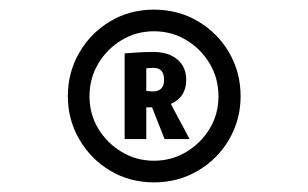

<svg xmlns="http://www.w3.org/2000/svg" viewBox="-20 -741 640 399"><path d="M300 -362Q250 -362 209.5 -386Q169 -410 145 -451Q121 -492 121 -541Q121 -591 145 -632Q169 -673 209.5 -697Q250 -721 300 -721Q350 -721 391 -697Q432 -673 456 -632Q480 -591 480 -541Q480 -492 456 -451Q432 -410 391 -386Q350 -362 300 -362ZM300 -407Q337 -407 367.5 -425.5Q398 -444 416 -474Q434 -504 434 -541Q434 -578 416 -608.5Q398 -639 367.5 -657.5Q337 -676 300 -676Q263 -676 232.5 -657.5Q202 -639 184 -608.5Q166 -578 166 -541Q166 -504 184 -474Q202 -444 232.5 -425.5Q263 -407 300 -407ZM239 -452V-630Q249 -631 265.5 -632Q282 -633 299 -633Q330 -633 348.5 -617.5Q367 -602 367 -575Q367 -539 335 -525L374 -452H322L296 -518H284V-452ZM299 -551Q321 -552 321 -575Q321 -600 299 -600Q293 -600 289 -599.5Q285 -599 284 -599V-552Q285 -552 289 -551.5Q293 -551 299 -551Z"/></svg>

Font: Epunda Sans
Style: Bold
Weight: 700
Designer: Simon Atzbach
Foundry: typofactur
Version: Version 2.204; ttfautohint (v1.8.4.7-5d5b)